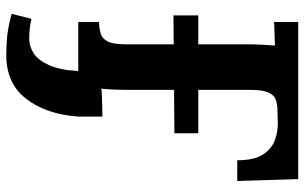

<svg xmlns="http://www.w3.org/2000/svg" viewBox="-199 -541 969 611"><g transform="rotate(90 285.5 -235.5)"><path d="M156 229Q136 229 104.5 227Q73 225 24 212L40 149Q58 153 72.5 154.5Q87 156 103 156Q128 156 150 141.5Q172 127 187.5 92.5Q203 58 206 0H351Q344 101 295 165Q246 229 156 229ZM50 0V-66Q73 -67 88.5 -72Q104 -77 112.5 -95Q121 -113 121 -153V-536Q121 -563 122.5 -588Q124 -613 125 -626Q109 -625 85 -624.5Q61 -624 50 -623V-700H550L556 -506H490Q490 -561 471 -589Q452 -617 424 -626.5Q396 -636 369 -635L333 -634Q312 -634 297 -628.5Q282 -623 274 -604.5Q266 -586 266 -547V-164Q266 -137 265 -112Q264 -87 262 -74Q273 -75 291 -75.5Q309 -76 326.5 -76.5Q344 -77 351 -77V0ZM29 -303V-382H404V-306Z"/></g></svg>

Font: Lora
Style: Weight 700
Weight: 700
Designer: Olga Karpushina, Alexei Vanyashin (Cyrillic)
Foundry: Cyreal
Version: Version 3.001